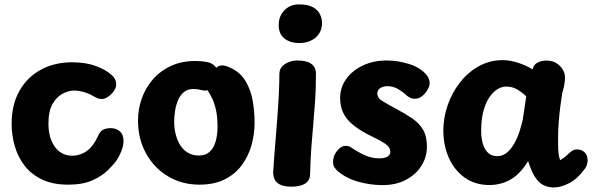

<svg xmlns="http://www.w3.org/2000/svg" viewBox="-20 -824 2674 863"><path d="M481.6 -487Q495 -474.6 498.7 -464.3Q502.3 -454.1 502.3 -443.8Q502.3 -429.7 491.6 -414.6Q480.8 -399.6 466.1 -389.3Q451.4 -379 438.1 -379Q426.6 -379 417.3 -382.8Q408.1 -386.6 399.3 -392Q381.4 -403 358 -410Q334.6 -417 312.3 -417Q289.8 -417 262.9 -403.6Q236 -390.1 216.8 -357.8Q197.7 -325.4 197.7 -268Q197.7 -223.9 211.3 -191.4Q224.9 -158.9 248.7 -141.5Q272.6 -124.1 303.1 -124.1Q340.1 -124.1 370 -145.2Q399.9 -166.3 423.3 -218Q431.1 -234.3 444.3 -241.2Q457.6 -248 478.3 -248Q502.3 -248 518.7 -233.6Q535.1 -219.1 535.1 -191.1Q535.1 -168.9 525.3 -144.2Q515.4 -119.4 503.2 -102.2Q490.6 -84.1 464.3 -58.4Q438 -32.7 394.9 -13.3Q351.9 6 287 6Q216.9 6 168.3 -17.5Q119.7 -41 89.7 -80.5Q59.7 -120 46 -168.5Q32.3 -217 32.3 -267Q32.3 -354 67.6 -415.9Q102.9 -477.9 164.2 -510.9Q225.4 -544 303.8 -544Q365.7 -544 410.8 -527.3Q456 -510.6 481.6 -487Z M876.3 6Q797.2 6 734.6 -31.8Q671.9 -69.6 636.1 -135Q600.3 -200.4 600.3 -282Q600.3 -333.4 617.2 -381.3Q634 -429.1 667.3 -467.3Q700.6 -505.6 748.7 -527.8Q796.8 -550 859.3 -550Q884.2 -550 910.6 -545.3Q937 -540.7 952.3 -519Q957.2 -526.3 972.4 -529.6Q987.6 -532.9 1018.6 -518.1Q1061.9 -497.1 1084.8 -457.8Q1107.7 -418.6 1116 -370.6Q1124.3 -322.7 1124.3 -273Q1124.3 -219.7 1110 -169.9Q1095.7 -120.2 1065.8 -80.3Q1035.9 -40.3 988.8 -17.2Q941.7 6 876.3 6ZM874.7 -124.9Q904.2 -124.9 922.4 -141.8Q940.7 -158.7 949.2 -187.7Q957.7 -216.7 957.7 -254Q957.7 -296.9 951.2 -327.4Q944.7 -358 934.4 -380Q924.1 -402 912.1 -419Q903.1 -414.4 885.4 -419.2Q867.7 -424 849.2 -424Q823.2 -424 806.2 -409.7Q789.1 -395.3 779.7 -372.3Q770.2 -349.3 766.6 -323.8Q762.9 -298.3 762.9 -277Q762.9 -247.8 769.7 -220.4Q776.4 -193.1 790 -171.6Q803.6 -150.1 824.8 -137.5Q846 -124.9 874.7 -124.9Z M1235.8 -491.7Q1235.8 -511.9 1248.1 -525.2Q1260.4 -538.4 1279.1 -545.3Q1297.8 -552.1 1315.8 -552.1Q1358.3 -552.1 1379.2 -537.1Q1400.1 -522 1400.1 -492.4Q1400.1 -424.3 1396.4 -370.7Q1392.8 -317 1388.2 -267.6Q1383.7 -218.1 1379.6 -163.9Q1375.6 -109.8 1373.8 -40.4Q1373 -12.1 1351.1 1.4Q1329.1 15 1291.4 15Q1255.9 15 1237.7 5.2Q1219.6 -4.6 1213.7 -19.3Q1207.9 -34.1 1207.9 -49.1Q1207.9 -58.1 1210.6 -93.1Q1213.2 -128.1 1217.3 -178.8Q1221.3 -229.6 1225.9 -286.9Q1230.4 -344.2 1233.1 -397.9Q1235.8 -451.6 1235.8 -491.7ZM1232.7 -711.2Q1232.7 -739.1 1244.8 -760.1Q1257 -781.1 1277.4 -792.7Q1297.8 -804.3 1322.6 -804.3Q1366.2 -804.3 1388.7 -790.6Q1411.2 -776.8 1419.3 -757.7Q1427.4 -738.6 1427.4 -721.8Q1427.4 -680 1398.8 -655.3Q1370.1 -630.6 1325 -630.6Q1283.7 -630.6 1258.2 -651.3Q1232.7 -672 1232.7 -711.2Z M1892.3 -492.8Q1900.1 -484.8 1905.6 -474.1Q1911.1 -463.3 1911.1 -450.1Q1911.1 -436.6 1901.5 -420.1Q1891.9 -403.6 1877.2 -391.8Q1862.6 -380.1 1846.1 -380.1Q1831.4 -380.1 1822.3 -385.1Q1813.1 -390.1 1805.3 -397.1Q1790.7 -411.3 1768.7 -424Q1746.8 -436.7 1721.1 -436.7Q1703.7 -436.7 1689.8 -428.4Q1675.9 -420.2 1675.9 -403.6Q1675.9 -384.2 1696.4 -371.3Q1716.9 -358.4 1763.7 -333.1Q1803.3 -312.2 1833.9 -291.1Q1864.4 -269.9 1881.7 -240.7Q1898.9 -211.4 1898.9 -164.4Q1898.9 -118.2 1874.3 -79Q1849.8 -39.8 1804.9 -15.9Q1760.1 8 1699.4 8Q1644.4 8 1590.4 -7.2Q1536.4 -22.3 1498.4 -54.6Q1489.9 -62.1 1483.4 -71.6Q1476.9 -81 1476.9 -96.6Q1476.9 -123.1 1494.9 -145.8Q1513 -168.4 1533.9 -168.4Q1542 -168.4 1547.9 -166.4Q1553.8 -164.4 1560.8 -159.4Q1592.8 -138.3 1622.1 -125.3Q1651.4 -112.3 1685.4 -112.3Q1708.7 -112.3 1721.5 -120.1Q1734.3 -127.9 1734.3 -141.3Q1734.3 -162.6 1713.1 -177Q1691.8 -191.4 1657.1 -208.1Q1600.2 -235.3 1568 -261.7Q1535.8 -288 1522.3 -317.7Q1508.8 -347.3 1508.8 -382.9Q1508.8 -431.1 1536.4 -469.3Q1564 -507.6 1611.4 -529.8Q1658.8 -552.1 1718.8 -552.1Q1765.8 -552.1 1815 -537.5Q1864.2 -522.9 1892.3 -492.8Z M2468.8 18.6Q2445.1 18.6 2424.4 8.9Q2403.7 -0.8 2386.2 -26.4Q2368.7 -52.1 2353.7 -100.1Q2320 -43.6 2276.3 -18Q2232.6 7.6 2179.9 7.6Q2115.8 7.6 2069.2 -25.3Q2022.7 -58.2 1997.7 -114.1Q1972.7 -170 1972.7 -238Q1972.7 -295 1992.1 -350.9Q2011.4 -406.8 2047.1 -452.8Q2082.8 -498.9 2132 -526.3Q2181.2 -553.7 2240.7 -553.7Q2269.7 -553.7 2305.2 -542.9Q2340.7 -532.1 2374.2 -512.1Q2378 -532.9 2395.6 -542.3Q2413.2 -551.7 2436.7 -551.7Q2463 -551.7 2481.4 -539.9Q2499.9 -528.1 2509.7 -510.9Q2519.6 -493.7 2519.6 -476Q2519.6 -467 2518.4 -456.6Q2517.3 -446.2 2514.6 -433.5Q2511.8 -420.8 2506.7 -403.6Q2504.2 -386.8 2499.5 -352.7Q2494.8 -318.6 2491.7 -280.1Q2488.6 -241.6 2488.6 -212.7Q2488.6 -193.7 2488.5 -173.7Q2488.4 -153.8 2490.4 -136Q2492.3 -118.2 2497.6 -104.1Q2512.4 -112.6 2519.8 -118.9Q2527.1 -125.2 2534.1 -131.7Q2546.3 -143.6 2555 -148Q2563.7 -152.4 2573 -152.4Q2594.7 -152.4 2607.9 -139.1Q2621.1 -125.8 2621.1 -103.2Q2621.1 -93.9 2617.8 -83.1Q2614.6 -72.2 2608.2 -64.7Q2576.4 -20.7 2539 -1.1Q2501.6 18.6 2468.8 18.6ZM2215.9 -122.1Q2239.8 -122.1 2260.6 -139.6Q2281.4 -157.1 2299.3 -193.7Q2317.1 -230.3 2330.1 -288L2345.4 -391.4Q2317.7 -415.8 2298.4 -425.3Q2279.2 -434.9 2254.1 -434.9Q2235.6 -434.9 2216.1 -423.2Q2196.7 -411.6 2179.8 -386.9Q2163 -362.3 2152.8 -324.6Q2142.7 -286.8 2142.7 -234Q2142.7 -205.8 2149.7 -180Q2156.8 -154.2 2172.6 -138.2Q2188.3 -122.1 2215.9 -122.1Z"/></svg>

Font: Playpen Sans
Style: Regular
Weight: 400
Designer: Laura Meseguer, Veronika Burian, José Scaglione, Kostas Bartsokas, Vera Evstafieva, Tom Grace, Yorlmar Campos
Foundry: TypeTogether
Version: Version 2.000